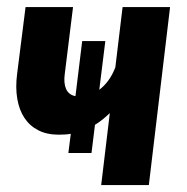

<svg xmlns="http://www.w3.org/2000/svg" viewBox="-20 -536 541 556"><path d="M54 -515.5H191.5L167.5 -321.5Q164 -296 171.2 -278.8Q178.5 -261.5 198.5 -257.5L218 -417H285L267.5 -276Q282 -287 293.8 -303Q305.5 -319 314 -341L335 -515.5H472.5L411 0H273L298 -208.5Q287.5 -198.5 277 -190Q266.5 -181.5 255 -174.5L245 -93H178L185 -148.5Q176.5 -147 167.5 -146.5Q158.5 -146 149.5 -146Q115.5 -146 90.8 -158.8Q66 -171.5 50.8 -194.5Q35.5 -217.5 30 -250Q24.5 -282.5 29.5 -321.5Z"/></svg>

Font: Lato Heavy
Style: Italic
Weight: 800
Italic angle: -7°
Designer: Lukasz Dziedzic
Foundry: tyPoland Lukasz Dziedzic
Version: Version 2.007; 2014-02-27